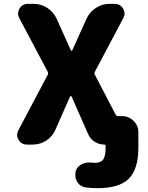

<svg xmlns="http://www.w3.org/2000/svg" viewBox="-20 -775 774 1002"><path d="M349.6 -512.7Q350.6 -509.8 353.5 -509.8Q356.4 -509.8 357.4 -512.7L431.6 -677.7Q448.2 -712.9 480.5 -733.9Q512.7 -754.9 551.8 -754.9H578.1Q607.4 -754.9 622.1 -730.5Q629.9 -716.8 629.9 -704.1Q629.9 -692.4 623 -679.7L475.6 -401.4Q470.7 -392.6 475.6 -383.8L583 -177.7Q587.9 -168.9 597.7 -168.9H617.2Q652.3 -168.9 677.2 -144Q702.1 -119.1 702.1 -84V-4.9Q702.1 108.4 651.9 157.7Q601.6 207 490.2 207Q458 207 426.8 203.1Q399.4 199.2 383.8 175.8Q373 158.2 373 137.7Q373 130.9 374 123Q378.9 98.6 401.4 85Q419.9 73.2 442.4 73.2Q447.3 73.2 452.1 73.2Q460 74.2 468.8 74.2Q469.7 75.2 470.7 75.2Q504.9 75.2 517.6 58.6Q531.2 41 531.2 -4.9V-13.7Q531.2 -20.5 524.4 -20.5Q497.1 -20.5 473.6 -35.6Q450.2 -50.8 439.5 -76.2L353.5 -271.5Q352.5 -273.4 349.6 -273.4Q346.7 -273.4 345.7 -271.5L269.5 -98.6Q253.9 -62.5 221.7 -41.5Q189.5 -20.5 150.4 -20.5H121.1Q91.8 -20.5 77.1 -44.9Q69.3 -58.6 69.3 -71.3Q69.3 -83 76.2 -95.7L228.5 -383.8Q233.4 -392.6 228.5 -401.4L81.1 -679.7Q74.2 -692.4 74.2 -704.1Q74.2 -716.8 82 -730.5Q96.7 -754.9 126 -754.9H155.3Q194.3 -754.9 226.6 -733.9Q258.8 -712.9 275.4 -677.7Z"/></svg>

Font: Gen Jyuu GothicX Heavy
Style: Bold
Weight: 900
Designer: [Source Han Sans]
Ryoko NISHIZUKA  (kana & ideographs); Paul D. Hunt (Latin, Greek & Cyrillic); Wenlong ZHANG  (bopomofo
Version: Version 1.002.20150607